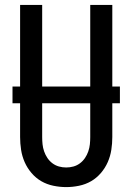

<svg xmlns="http://www.w3.org/2000/svg" viewBox="-20 -755 540 783"><path d="M250 8Q224 8 197.5 2.5Q171 -3 148.5 -16Q126 -29 108.5 -49.5Q91 -70 80.5 -94Q70 -118 66 -144Q62 -170 62 -196V-735H152V-196Q152 -181 153.5 -166.5Q155 -152 160 -137.5Q165 -123 173.5 -110.5Q182 -98 194 -89Q206 -80 220.5 -76Q235 -72 250 -72Q265 -72 279.5 -76Q294 -80 306 -89Q318 -98 326.5 -110.5Q335 -123 340 -137.5Q345 -152 346.5 -166.5Q348 -181 348 -196V-735H438V-196Q438 -170 434 -144Q430 -118 419.5 -94Q409 -70 391.5 -49.5Q374 -29 351.5 -16Q329 -3 302.5 2.5Q276 8 250 8ZM31 -334V-402H469V-334Z"/></svg>

Font: Iosevka Bendy Medium
Style: Regular
Weight: 500
Monospace: yes
Designer: Belleve Invis
Foundry: Belleve Invis
Version: Version 30.1.2